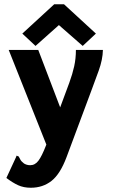

<svg xmlns="http://www.w3.org/2000/svg" viewBox="-20 -706 540 903"><path d="M125 177Q91 177 65 165Q39 153 10 131L55 34L58 26L68 30Q72 37 76 45Q80 53 93 63Q106 71 122 71Q145 71 161 49.5Q177 28 196 -21L198 -26L21 -471H160L263 -201L306 -317Q321 -358 329 -394.5Q337 -431 337 -471H464Q463 -426 444.5 -374.5Q426 -323 409 -278L293 33Q263 113 222 145Q181 177 125 177ZM147 -490 85 -548 235 -686H281L431 -548L369 -490L257 -588Z"/></svg>

Font: Inconsolata Black
Style: Regular
Weight: 900
Monospace: yes
Designer: Raph Levien, Cyreal, Brenton Simpson
Foundry: Raph Levien, Cyreal, Google
Version: Version 3.001; ttfautohint (v1.8.2.53-6de2)